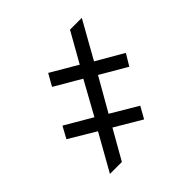

<svg xmlns="http://www.w3.org/2000/svg" viewBox="-167 -810 966 966"><g transform="rotate(-45 315.5 -327.5)"><path d="M397.5 -394.5 296.9 -218.8 438.5 -134.8 403.3 -72.3 261.7 -156.2 172.9 0H87.9L197.3 -194.3L56.6 -278.3L90.8 -340.8L234.4 -256.8L332 -433.6L191.4 -515.6L227.5 -579.1L369.1 -496.1L459 -655.3H543L431.6 -457L575.2 -374L538.1 -312.5Z"/></g></svg>

Font: Inter
Style: Regular
Weight: 400
Designer: Rasmus Andersson
Foundry: rsms
Version: Version 4.000;git-8c9346024